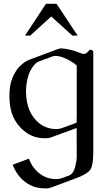

<svg xmlns="http://www.w3.org/2000/svg" viewBox="-20 -725 579 1024"><path d="M389.2 -97.2V-375.5Q369.1 -394 336.4 -409.9Q303.7 -425.8 278.3 -426.8H276.4Q266.6 -426.8 256.8 -422.9Q239.3 -416.5 221.9 -409.9Q204.6 -403.3 187 -397Q174.8 -392.1 167.5 -384.3Q137.2 -352.1 127 -306.2Q118.7 -271.5 118.7 -237.3Q118.7 -226.6 119.6 -215.3Q125 -145 157.7 -101.1Q190.4 -55.7 239.7 -42Q258.3 -36.6 277.3 -36.6Q283.2 -36.6 289.6 -37.1Q300.3 -38.1 314.9 -43.5Q326.2 -47.4 349.9 -56.2Q373.5 -64.9 388.7 -70.8V-97.2ZM388.7 -42.5 254.9 6.8Q239.3 12.2 229 12.2H209Q139.6 8.8 89.4 -44.4Q39.1 -97.7 32.2 -175.3Q30.3 -195.8 30.3 -214.8Q30.3 -240.2 33.7 -264.2Q39.6 -305.7 65.9 -347.2Q78.6 -368.7 109.4 -392.1Q120.1 -399.4 133.3 -405.3Q172.4 -419.9 211.7 -434.6Q251 -449.2 290.5 -463.9Q298.8 -466.8 306.2 -466.8H308.6Q339.8 -465.3 384.3 -451.2Q388.2 -449.7 389.2 -449.2Q399.9 -444.8 415.5 -439.5Q421.9 -437.5 427.2 -437.5Q435.1 -437.5 440.9 -441.9Q451.2 -450.7 455.6 -456.5Q458 -460 461.9 -460Q464.4 -460 466.8 -459Q477.5 -455.1 477.5 -449.2V87.9Q477.5 168.5 454.6 188.5Q431.6 208.5 389.2 224.1L254.9 274.4Q239.3 279.8 229 279.8Q216.3 279.8 209 279.3Q140.1 276.9 89.4 222.7Q63 193.8 47.4 153.8Q89.8 137.2 134.3 121.1Q143.1 146 157.7 166Q190.9 210.9 239.7 225.1Q258.3 230 276.4 230Q283.2 230 289.6 229.5Q300.3 228.5 314.9 223.6Q320.8 221.2 330.1 217.8Q339.4 214.4 350.1 210.4Q373.5 198.7 381.3 163.1Q389.2 127.4 389.2 115.7ZM113.3 -535.2 225.1 -704.6H281.7L394 -535.2H365.7L253.4 -637.2L141.1 -535.2Z"/></svg>

Font: Caudex
Style: Regular
Weight: 400
Version: Version 1.01